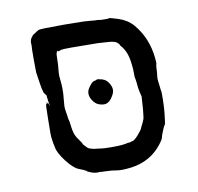

<svg xmlns="http://www.w3.org/2000/svg" viewBox="-64 -568 675 654"><g transform="rotate(-10 273.5 -240.5)"><path d="M273 -297Q277 -298 281 -298H283V-297Q304 -295 314 -280Q329 -259 321 -241Q306 -209 284.5 -210Q263 -211 251 -226Q229 -254 248 -278Q258 -292 264.5 -294Q271 -296 271 -295.5Q271 -295 273 -296Q271 -296 273 -297ZM94 -279 91 -283Q91 -284 90 -284.5Q89 -285 89 -287Q89 -289 88 -291Q85 -299 82 -320.5Q79 -342 78.5 -344Q78 -346 77.5 -350.5Q77 -355 76.5 -356Q76 -357 76 -402Q76 -447 77 -448V-457Q76 -457 77 -464Q78 -471 81 -475.5Q84 -480 86 -482Q90 -487 90.5 -486.5Q91 -486 95 -489Q99 -492 103 -494.5Q107 -497 109 -498Q112 -501 192 -501H201L267 -500L295 -498Q297 -497 306.5 -497Q316 -497 319.5 -496Q323 -495 335 -495Q347 -495 349 -495Q351 -495 352 -496Q353 -498 384 -488Q415 -478 434 -456Q477 -406 484 -335Q486 -316 484.5 -314Q483 -312 482.5 -298Q482 -284 480.5 -274Q479 -264 480.5 -255.5Q482 -247 483 -235Q484 -223 485 -220.5Q486 -218 485.5 -190Q485 -162 483 -145Q479 -106 476.5 -104.5Q474 -103 470 -93Q466 -83 464.5 -79Q463 -75 462 -72.5Q461 -70 459.5 -63.5Q458 -57 447 -43Q407 9 339 18Q305 22 289 19Q273 16 253 15.5Q233 15 229 14L225 15Q224 15 215 14Q206 13 198 9Q190 5 189 5L188 3Q175 -4 163 -8Q151 -12 134 -30Q108 -59 98 -84Q97 -88 96 -90V-91L93 -105Q93 -105 92 -109Q91 -113 91 -116Q90 -122 89 -130Q88 -138 88.5 -161Q89 -184 89 -196Q89 -219 90 -242Q91 -238 91 -244L92 -247L93 -244Q94 -245 94 -252Q97 -245 97.5 -245Q98 -245 99 -249V-247Q105 -229 102 -243Q99 -257 98.5 -265.5Q98 -274 97 -275.5Q96 -277 95 -277.5Q94 -278 94 -279ZM300 -419Q183 -421 174.5 -418.5Q166 -416 164 -414V-415Q164 -417 161.5 -417Q159 -417 157 -411.5Q155 -406 155 -388.5Q155 -371 154.5 -370.5Q154 -370 153.5 -360.5Q153 -351 152 -343Q151 -335 153 -319Q157 -285 153.5 -255Q150 -225 152 -215Q154 -205 155.5 -192Q157 -179 158 -178Q159 -177 162 -153Q165 -129 174 -115L190 -92Q188 -91 192.5 -86.5Q197 -82 198 -80.5Q199 -79 201.5 -77Q204 -75 205 -73.5Q206 -72 216 -69Q226 -66 230.5 -66Q235 -66 246.5 -64Q258 -62 286 -62Q328 -62 343 -67H346H347Q350 -67 353.5 -68.5Q357 -70 359 -70Q363 -70 371 -77.5Q379 -85 384.5 -92.5Q390 -100 390.5 -100Q391 -100 393 -103.5Q395 -107 395 -107.5Q395 -108 397 -112Q399 -116 399 -116.5Q399 -117 399.5 -117Q400 -117 403.5 -125Q407 -133 408.5 -137Q410 -141 411 -152.5Q412 -164 413 -170Q414 -181 416 -214Q412 -229 411.5 -233Q411 -237 410 -241Q409 -245 408.5 -252.5Q408 -260 407.5 -263.5Q407 -267 406 -274Q405 -281 404.5 -280.5Q404 -280 404 -296.5Q404 -313 402 -327Q398 -373 375 -397Q373 -399 373.5 -399Q374 -399 373 -401.5Q372 -404 369 -406Q366 -408 366 -409Q366 -410 358 -413Q350 -416 339.5 -416.5Q329 -417 324 -417.5Q319 -418 300 -419Z"/></g></svg>

Font: TT2020 Style E
Style: Regular
Weight: 400
Version: Version 00.2